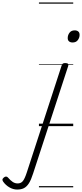

<svg xmlns="http://www.w3.org/2000/svg" viewBox="-318 -1030 670 1568"><path d="M-178 518Q-210 518 -240.5 500.5Q-271 483 -291 455Q-298 446 -298 437.5Q-298 429 -286 419Q-276 411 -267 412Q-258 413 -251 422Q-233 443 -214.5 455.5Q-196 468 -174 468Q-147 468 -131.5 449Q-116 430 -99 378L185 -494Q189 -506 195 -510.5Q201 -515 214 -515Q231 -515 237 -509Q243 -503 239 -491L-48 388Q-64 439 -82 467Q-100 495 -122.5 506.5Q-145 518 -178 518ZM275 -683Q257 -683 246 -692Q235 -701 235 -719Q235 -743 249.5 -762.5Q264 -782 292 -782Q310 -782 321 -773Q332 -764 332 -745Q332 -722 317.5 -702.5Q303 -683 275 -683ZM0 490H280V500H0ZM0 -20H280V0H0ZM0 -505H280V-500H0ZM0 -1010H280V-1000H0Z"/></svg>

Font: Playwrite AU VIC Guides
Style: Regular
Weight: 400
Designer: Veronika Burian, José Scaglione
Foundry: TypeTogether
Version: Version 1.003